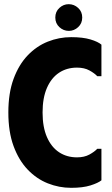

<svg xmlns="http://www.w3.org/2000/svg" viewBox="-20 -889 536 920"><path d="M20 -350Q20 -443 45 -511Q70 -579 112.5 -623.5Q155 -668 209 -689.5Q263 -711 321 -711Q377 -711 413.5 -700Q450 -689 466 -675V-524H446Q433 -538 408.5 -551.5Q384 -565 349 -565Q300 -565 263 -540.5Q226 -516 205 -468Q184 -420 184 -350Q184 -280 205 -232Q226 -184 263 -159.5Q300 -135 349 -135Q384 -135 408.5 -148.5Q433 -162 446 -176H466V-25Q450 -12 413.5 -0.5Q377 11 321 11Q263 11 209 -10.5Q155 -32 112.5 -76.5Q70 -121 45 -189Q20 -257 20 -350ZM310 -741Q284 -741 264.5 -759Q245 -777 245 -805Q245 -833 264.5 -851Q284 -869 309 -869Q335 -869 354.5 -851Q374 -833 374 -805Q374 -777 354.5 -759Q335 -741 310 -741Z"/></svg>

Font: Phudu
Style: Bold
Weight: 700
Version: Version 1.005;gftools[0.9.23]